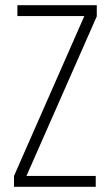

<svg xmlns="http://www.w3.org/2000/svg" viewBox="-20 -720 428 740"><path d="M349 -42V0H34V-42L305 -658H47V-700H353V-657L82 -42Z"/></svg>

Font: Bebas Neue Book
Style: Regular
Weight: 400
Designer: Ryoichi Tsunekawa
Foundry: Ryoichi Tsunekawa
Version: Version 001.003